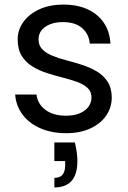

<svg xmlns="http://www.w3.org/2000/svg" viewBox="-20 -577 562 844"><path d="M218.9 49.2H309.1Q314.7 72 317.4 92.6Q320.2 113.2 320.2 131.5Q320.2 171.1 308.3 196.9Q296.4 222.7 273.9 234.8Q251.3 247 219 247V204.8Q244.5 204.8 255.5 190.3Q266.5 175.8 266.5 148.6V131H218.9ZM271.1 8.5Q207.3 8.5 157.9 -12.9Q108.5 -34.3 79.5 -72.9Q50.4 -111.4 46.7 -161.4H140.7Q144.5 -121.5 178.6 -95Q212.8 -68.4 269.8 -68.4Q306 -68.4 330.9 -79.1Q355.9 -89.8 369 -108Q382.1 -126.2 382.1 -148.6Q382.1 -174.8 364.3 -191Q346.6 -207.2 317.7 -217.4Q288.9 -227.7 254.4 -236.3Q219.9 -244.9 185.4 -256.2Q150.9 -267.4 122 -285.2Q93.2 -302.9 75.4 -331.6Q57.7 -360.2 57.7 -403.7Q57.7 -445.7 82.7 -480.5Q107.7 -515.3 152.9 -536.1Q198.1 -556.8 259.1 -556.8Q319.9 -556.8 365.1 -536.1Q410.3 -515.3 436.4 -477Q462.5 -438.7 465.5 -385.2H374.5Q371.5 -426.3 341.5 -453.1Q311.4 -479.9 256.1 -479.9Q222.9 -479.9 198.9 -469.8Q174.8 -459.7 162.1 -443.1Q149.4 -426.4 149.4 -404.4Q149.4 -376.5 166.8 -359.5Q184.2 -342.4 212.3 -331.2Q240.4 -319.9 274.4 -311.2Q308.4 -302.5 342.5 -291.3Q376.6 -280.2 405.5 -263Q434.3 -245.9 452.4 -218.8Q470.6 -191.6 471.3 -149.4Q471.3 -104.6 446.7 -68.8Q422 -33 376.9 -12.3Q331.7 8.5 271.1 8.5Z"/></svg>

Font: Poppins Variable
Style: Regular
Weight: 100
Designer: Jonny Pinhorn
Foundry: Indian Type Foundry
Version: Version 6.000